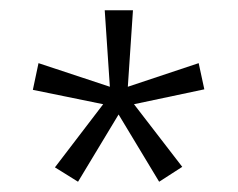

<svg xmlns="http://www.w3.org/2000/svg" viewBox="-20 -780 463 374"><path d="M239 -760 229 -611 367 -657 378 -606 241 -577 335 -455 290 -426 211 -557 132 -426 87 -454 181 -577 44 -605 55 -657 194 -611 184 -760Z"/></svg>

Font: Noto Sans Gujarati UI Condensed Light
Style: Regular
Weight: 300
Width: 3
Designer: Jelle Bosma - Monotype Design Team, Universal Thirst
Foundry: Monotype Imaging Inc.
Version: Version 2.106; ttfautohint (v1.8.4.7-5d5b)